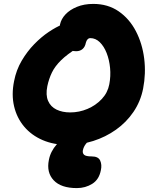

<svg xmlns="http://www.w3.org/2000/svg" viewBox="-20 -731 788 982"><path d="M326 10Q255 10 198 -14.5Q141 -39 103.5 -83.5Q66 -128 52 -187.5Q38 -247 52 -316Q63 -373 91 -420.5Q119 -468 155 -505Q191 -542 229 -567.5Q267 -593 299.5 -606Q332 -619 352 -619Q378 -619 391.5 -611.5Q405 -604 415 -584Q431 -553 418 -528Q405 -503 376 -486Q323 -453 292 -422.5Q261 -392 245.5 -360Q230 -328 222 -290Q213 -245 226 -215Q239 -185 269 -170.5Q299 -156 339 -156Q385 -156 427.5 -174Q470 -192 500.5 -224.5Q531 -257 539 -300Q547 -342 543 -383.5Q539 -425 525.5 -459.5Q512 -494 490.5 -515Q469 -536 442 -536Q434 -536 428 -530Q422 -524 419 -512Q415 -491 402 -480Q389 -469 369 -469Q342 -469 320 -484.5Q298 -500 288 -530.5Q278 -561 287 -606Q293 -634 315 -657.5Q337 -681 373.5 -696Q410 -711 457 -711Q532 -711 587 -673Q642 -635 675 -571.5Q708 -508 717.5 -431.5Q727 -355 712 -278Q699 -212 662.5 -158.5Q626 -105 573 -67.5Q520 -30 457 -10Q394 10 326 10ZM373 231Q292 231 254.5 191Q217 151 230 87Q238 44 270 7.5Q302 -29 348.5 -51Q395 -73 448 -73Q461 -73 471 -68Q481 -63 478 -50Q477 -44 472.5 -39Q468 -34 455 -26Q432 -11 420 4Q408 19 404 37Q401 52 410 60.5Q419 69 449 69Q483 69 492.5 90.5Q502 112 496 139Q487 187 452 209Q417 231 373 231Z"/></svg>

Font: Shantell Sans ExtraBold
Style: Italic
Weight: 800
Italic angle: -11°
Designer: Stephen Nixon, Anya Danilova, Shantell Martin
Foundry: Arrow Type
Version: Version 1.011;[c5ecc13dd]